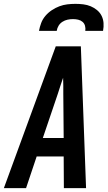

<svg xmlns="http://www.w3.org/2000/svg" viewBox="-39 -975 559 995"><path d="M-19 0 250 -735H380L407 0H292L291 -164H151L96 0ZM291 -260 289 -490Q289 -510 289 -530.5Q289 -551 288 -572Q281 -551 274 -530.5Q267 -510 261 -490L183 -260ZM163 -815Q167 -836 174.5 -856Q182 -876 196.5 -893Q211 -910 230 -922.5Q249 -935 269 -942.5Q289 -950 310 -952.5Q331 -955 352 -955Q373 -955 393 -952.5Q413 -950 431 -942.5Q449 -935 464 -922.5Q479 -910 487.5 -893Q496 -876 497.5 -856Q499 -836 495 -815H403Q405 -829 401.5 -841.5Q398 -854 388.5 -862Q379 -870 366 -873Q353 -876 339 -876Q325 -876 311 -873Q297 -870 284.5 -862Q272 -854 264.5 -841.5Q257 -829 255 -815Z"/></svg>

Font: Iosevka
Style: Bold Italic
Weight: 700
Italic angle: -9°
Monospace: yes
Designer: Belleve Invis
Foundry: Belleve Invis
Version: Version 32.5.0; ttfautohint (v1.8.4)